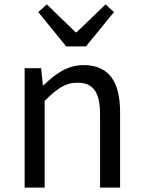

<svg xmlns="http://www.w3.org/2000/svg" viewBox="-20 -853 651 873"><path d="M92 0H183V-394C238 -449 276 -477 332 -477C404 -477 435 -434 435 -332V0H526V-344C526 -483 474 -557 360 -557C286 -557 230 -516 178 -465H175L167 -543H92ZM281 -642H371L498 -798L460 -833L328 -706H324L193 -833L154 -798Z"/></svg>

Font: Noto Sans CJK KR Regular
Style: Regular
Weight: 400
Designer: Ryoko NISHIZUKA (kana & ideographs); Paul D. Hunt (Latin, Greek & Cyrillic); Wenlong ZHANG (bopomofo); Sandoll Communica
Foundry: Adobe Systems Incorporated
Version: Version 1.004;PS 1.004;hotconv 1.0.82;makeotf.lib2.5.63406